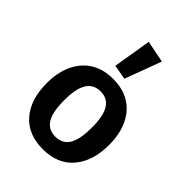

<svg xmlns="http://www.w3.org/2000/svg" viewBox="-246 -972 1107 1107"><g transform="rotate(45 307.5 -419.0)"><path d="M308.2 -558.5Q389.2 -558.5 445.6 -523.1Q502.1 -487.7 531.5 -423.3Q561 -359 561 -272.8Q561 -140.5 494.9 -62.6Q428.7 15.4 307.7 15.4Q186.7 15.4 120.5 -61.3Q54.4 -137.9 54.4 -271.8Q54.4 -356.9 84.1 -421.5Q113.8 -486.2 170.5 -522.3Q227.2 -558.5 308.2 -558.5ZM308.2 -456.4Q251.3 -456.4 223.3 -411.8Q195.4 -367.2 195.4 -271.8Q195.4 -175.4 223.1 -131Q250.8 -86.7 307.7 -86.7Q364.6 -86.7 392.3 -131Q420 -175.4 420 -272.8Q420 -367.7 392.3 -412.1Q364.6 -456.4 308.2 -456.4ZM302.1 -854.4 435.9 -827.7 353.3 -605.1 263.6 -620.5Z"/></g></svg>

Font: Fira Code SemiBold
Style: Regular
Weight: 600
Designer: Carrois Corporate, Edenspiekermann AG, Nikita Prokopov
Foundry: Carrois Corporate, Edenspiekermann AG, Nikita Prokopov
Version: Version 6.002